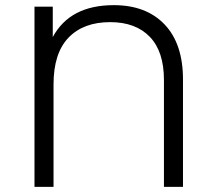

<svg xmlns="http://www.w3.org/2000/svg" viewBox="-20 -726 839 746"><path d="M422 -706Q548 -706 619.5 -631Q691 -556 691 -417V0H617V-415Q617 -526 562 -583Q507 -640 408 -640Q304 -640 246 -579.5Q188 -519 188 -398V0H114V-700H185V-582Q252 -706 422 -706Z"/></svg>

Font: Montserrat Alternates
Style: Regular
Weight: 400
Designer: Julieta Ulanovsky
Foundry: Julieta Ulanovsky
Version: Version 7.200;PS 007.200;hotconv 1.0.88;makeotf.lib2.5.64775